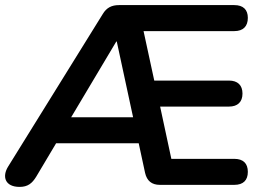

<svg xmlns="http://www.w3.org/2000/svg" viewBox="-23 -725 1036 753"><path d="M54 8C86 8 103 -6 119 -32L197 -163H521L546 -47C553 -16 572 0 604 0H896C931 0 949 -18 949 -51C949 -84 931 -102 896 -102H649L605 -307H875C909 -307 928 -325 928 -358C928 -391 909 -409 875 -409H582L540 -603H896C931 -603 949 -622 949 -655C949 -687 931 -705 896 -705H444C415 -705 395 -695 380 -670L9 -72C-16 -32 -3 8 54 8ZM435 -562 499 -265H256L433 -562Z"/></svg>

Font: Nunito
Style: Bold
Weight: 700
Designer: Vernon Adams
Foundry: Vernon Adams
Version: Version 3.602